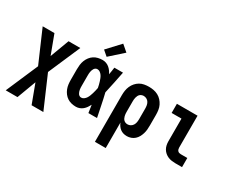

<svg xmlns="http://www.w3.org/2000/svg" viewBox="-140 -1232 2280 1909"><g transform="rotate(30 1000.0 -278.0)"><path d="M34 215 193 -153 34 -520H169L250 -303L331 -520H466L307 -153L466 215H331L250 -2L169 215Z M719 8Q693 8 667.5 2Q642 -4 620.5 -18Q599 -32 583 -53Q567 -74 557.5 -98.5Q548 -123 545 -148.5Q542 -174 542 -200V-320Q542 -346 545 -371.5Q548 -397 557.5 -421.5Q567 -446 583 -467Q599 -488 620.5 -502Q642 -516 667.5 -522Q693 -528 719 -528Q740 -528 759.5 -521Q779 -514 795 -501Q811 -488 823 -471.5Q835 -455 844 -437Q848 -457 851 -478Q854 -499 857 -520H956Q943 -456 930 -391.5Q917 -327 902 -263Q918 -198 931 -132Q944 -66 958 0H859Q856 -22 852.5 -44Q849 -66 846 -88Q836 -69 824 -51.5Q812 -34 796 -20.5Q780 -7 760 0.5Q740 8 719 8ZM719 -97Q736 -97 750.5 -108Q765 -119 774 -133.5Q783 -148 789 -164Q795 -180 800 -196.5Q805 -213 809 -230Q813 -247 816 -263Q813 -280 809 -296Q805 -312 800 -328Q795 -344 789 -359.5Q783 -375 773.5 -389Q764 -403 750 -413Q736 -423 719 -423Q708 -423 699 -417.5Q690 -412 684 -403Q678 -394 674.5 -383.5Q671 -373 669 -362.5Q667 -352 666.5 -341.5Q666 -331 666 -320V-200Q666 -189 666.5 -178.5Q667 -168 669 -157.5Q671 -147 674.5 -136.5Q678 -126 684 -117Q690 -108 699 -102.5Q708 -97 719 -97ZM736 -575 678 -625 814 -771 886 -709Z M1058 215V-320Q1058 -347 1062 -373.5Q1066 -400 1077 -425Q1088 -450 1106 -470.5Q1124 -491 1147 -504.5Q1170 -518 1197 -523Q1224 -528 1251 -528Q1278 -528 1305 -523Q1332 -518 1356.5 -505Q1381 -492 1399.5 -471.5Q1418 -451 1430 -426.5Q1442 -402 1446 -374.5Q1450 -347 1450 -320V-200Q1450 -176 1448 -152Q1446 -128 1439 -105Q1432 -82 1420.5 -61Q1409 -40 1391 -24Q1373 -8 1350 0Q1327 8 1303 8Q1283 8 1263.5 2.5Q1244 -3 1228 -15Q1212 -27 1200.5 -43.5Q1189 -60 1182 -78V215ZM1251 -97Q1269 -97 1285 -106Q1301 -115 1310.5 -130.5Q1320 -146 1323 -164Q1326 -182 1326 -200V-320Q1326 -338 1323 -356Q1320 -374 1311 -389.5Q1302 -405 1285.5 -414Q1269 -423 1251 -423Q1240 -423 1228.5 -419Q1217 -415 1208.5 -407Q1200 -399 1195 -388.5Q1190 -378 1187 -366.5Q1184 -355 1183 -343.5Q1182 -332 1182 -320V-200Q1182 -188 1183 -176.5Q1184 -165 1187 -153.5Q1190 -142 1195 -131.5Q1200 -121 1208.5 -113Q1217 -105 1228 -101Q1239 -97 1251 -97Z M1858 0Q1837 0 1815 -3Q1793 -6 1773 -14.5Q1753 -23 1736 -37.5Q1719 -52 1708 -71Q1697 -90 1692.5 -111.5Q1688 -133 1688 -155V-415H1575V-520H1812V-155Q1812 -145 1814.5 -135.5Q1817 -126 1823.5 -118.5Q1830 -111 1839.5 -108Q1849 -105 1858 -105H1934V0Z"/></g></svg>

Font: Iosevka SS04 Extrabold
Style: Regular
Weight: 800
Monospace: yes
Designer: Belleve Invis
Foundry: Belleve Invis
Version: Version 19.0.0; ttfautohint (v1.8.4)